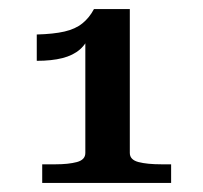

<svg xmlns="http://www.w3.org/2000/svg" viewBox="-20 -768 448 423"><path d="M266 -431Q266 -416 285 -411Q304 -406 336 -406H357V-365H73V-406H102Q131 -406 149.5 -411Q168 -416 168 -431V-691L178 -693Q171 -672 156 -659Q141 -646 117.5 -640Q94 -634 61 -634V-692Q98 -693 122 -698.5Q146 -704 161.5 -716.5Q177 -729 187 -748H266Z"/></svg>

Font: Roboto Serif Medium
Style: Regular
Weight: 500
Designer: Greg Gazdowicz
Foundry: Commercial Type
Version: Version 1.008